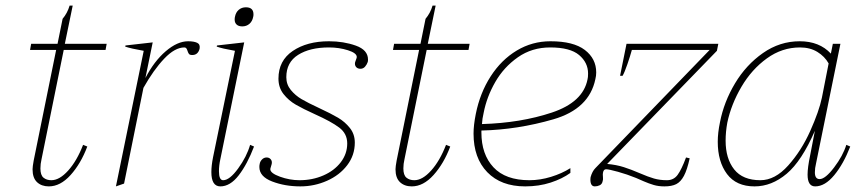

<svg xmlns="http://www.w3.org/2000/svg" viewBox="-20 -654 3049 684"><path d="M128 -87Q124 -70 124 -54Q124 -30 135 -21Q146 -12 163 -12Q192 -12 223 -46.5Q254 -81 276 -138L291 -132Q268 -71 231.5 -30.5Q195 10 154 10Q128 10 112 -5Q96 -20 96 -51Q96 -60 100 -82L180 -476H87L91 -498H185L203 -587Q220 -607 228 -634H239L211 -498H360L356 -476H207Z M691 -480Q685 -458 665 -458Q656 -458 653 -462Q650 -466 647 -475.5Q644 -485 637 -485Q603 -485 565 -445Q527 -405 491 -341L422 0L393 10L492 -473Q446 -481 426 -488L427 -492L524 -503L498 -376Q529 -436 570.5 -471.5Q612 -507 650 -507Q671 -507 682.5 -501.5Q694 -496 691 -480Z M816 -584Q816 -591 817 -594Q820 -610 830.5 -619Q841 -628 856 -628Q883 -628 883 -603Q883 -597 882 -594Q879 -578 868.5 -569Q858 -560 843 -560Q830 -560 823 -566.5Q816 -573 816 -584ZM733 -41Q733 -64 739 -94L817 -473Q771 -481 752 -488L753 -492L850 -503L765 -87Q760 -64 760 -44Q760 -12 775 -12Q798 -12 828.5 -54Q859 -96 871 -138L885 -132Q861 -69 830.5 -29.5Q800 10 765 10Q733 10 733 -41Z M904 -59Q904 -66 905 -69Q906 -78 913 -85.5Q920 -93 930 -93Q939 -93 944.5 -86.5Q950 -80 948 -70Q947 -65 945 -59.5Q943 -54 943 -51Q943 -37 977.5 -24.5Q1012 -12 1047 -12Q1093 -12 1132 -29Q1171 -46 1194 -76Q1217 -106 1217 -143Q1217 -178 1188.5 -199.5Q1160 -221 1102 -247Q1060 -266 1034 -281Q1008 -296 990 -319Q972 -342 972 -374Q972 -438 1023 -472.5Q1074 -507 1152 -507Q1204 -507 1247.5 -491.5Q1291 -476 1291 -442Q1291 -436 1290 -433Q1287 -424 1280.5 -416.5Q1274 -409 1264 -409Q1254 -409 1248.5 -415.5Q1243 -422 1245 -432Q1246 -436 1248.5 -442Q1251 -448 1251 -451Q1251 -465 1219.5 -475Q1188 -485 1152 -485Q1084 -485 1042 -458.5Q1000 -432 1000 -379Q1000 -353 1016 -333.5Q1032 -314 1054 -301Q1076 -288 1117 -269Q1160 -249 1184.5 -234.5Q1209 -220 1226.5 -198Q1244 -176 1244 -146Q1244 -101 1217 -65.5Q1190 -30 1145 -10Q1100 10 1050 10Q995 10 949.5 -7.5Q904 -25 904 -59Z M1421 -87Q1417 -70 1417 -54Q1417 -30 1428 -21Q1439 -12 1456 -12Q1485 -12 1516 -46.5Q1547 -81 1569 -138L1584 -132Q1561 -71 1524.5 -30.5Q1488 10 1447 10Q1421 10 1405 -5Q1389 -20 1389 -51Q1389 -60 1393 -82L1473 -476H1380L1384 -498H1478L1496 -587Q1513 -607 1521 -634H1532L1504 -498H1653L1649 -476H1500Z M2104 -396Q2104 -384 2101 -372Q2079 -266 1951.5 -229Q1824 -192 1695 -189V-182Q1695 -104 1738 -58Q1781 -12 1866 -12Q1904 -12 1943 -24Q1982 -36 2012 -55V-38Q1983 -17 1941.5 -3.5Q1900 10 1851 10Q1765 10 1716 -40.5Q1667 -91 1667 -178Q1667 -208 1675 -248Q1690 -323 1728 -382Q1766 -441 1821 -474Q1876 -507 1941 -507Q2023 -507 2063.5 -476Q2104 -445 2104 -396ZM2075 -392Q2075 -431 2043 -458Q2011 -485 1940 -485Q1875 -485 1825 -450Q1775 -415 1744.5 -362Q1714 -309 1703 -252Q1698 -231 1697 -212Q1835 -216 1946 -253Q2057 -290 2073 -371Q2075 -378 2075 -392Z M2084 -23Q2090 -44 2101 -55L2508 -476H2231Q2225 -454 2215 -425Q2205 -396 2198 -384H2189L2212 -498H2539L2534 -473L2143 -70Q2176 -67 2202.5 -58.5Q2229 -50 2259 -37Q2289 -24 2310 -18Q2331 -12 2356 -12Q2380 -12 2394 -31Q2408 -50 2424 -93L2437 -90Q2428 -49 2416.5 -27.5Q2405 -6 2389 2Q2373 10 2347 10Q2326 10 2309 5Q2292 0 2273.5 -8Q2255 -16 2246 -20Q2214 -33 2181.5 -42Q2149 -51 2139 -51Q2130 -51 2128 -38Q2127 -33 2128 -23.5Q2129 -14 2127 -9Q2125 2 2116.5 6Q2108 10 2099 10Q2089 10 2085.5 0.5Q2082 -9 2084 -23Z M2537 -149Q2537 -181 2545 -219Q2559 -291 2598.5 -357Q2638 -423 2698 -465Q2758 -507 2829 -507Q2899 -507 2940 -463L2947 -498H2974L2887 -71Q2883 -55 2883 -40Q2883 -16 2900 -16Q2920 -16 2951.5 -57.5Q2983 -99 2995 -138L3009 -132Q2985 -70 2952 -30Q2919 10 2884 10Q2857 10 2857 -32Q2857 -57 2866 -100L2883 -188Q2836 -80 2782.5 -35Q2729 10 2668 10Q2603 10 2570 -34Q2537 -78 2537 -149ZM2908 -306 2932 -428Q2918 -453 2892 -469Q2866 -485 2830 -485Q2766 -485 2712 -446Q2658 -407 2621.5 -345Q2585 -283 2571 -217Q2565 -184 2565 -153Q2565 -89 2595.5 -50.5Q2626 -12 2689 -12Q2741 -12 2788 -64.5Q2835 -117 2866.5 -187.5Q2898 -258 2908 -306Z"/></svg>

Font: Trirong Thin
Style: Italic
Weight: 250
Italic angle: -12°
Designer: Katatrad Team
Foundry: CadsonDemak
Version: Version 1.001